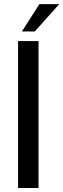

<svg xmlns="http://www.w3.org/2000/svg" viewBox="-20 -934 314 954"><path d="M88.9 -777.8H152.8L274.4 -913.6H175.8ZM69.8 0H171.4V-730H69.8Z"/></svg>

Font: Now SemiBold
Style: Regular
Weight: 600
Designer: Alfredo Marco Pradil
Foundry: Alfredo Marco Pradil
Version: Version 1.200;hotconv 1.0.109;makeotfexe 2.5.65596